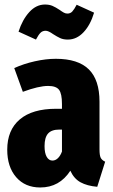

<svg xmlns="http://www.w3.org/2000/svg" viewBox="-20 -811 498 849"><path d="M445 -96 410 15Q365 11 336 -5Q307 -21 291 -56Q243 18 158 18Q91 18 51.5 -27.5Q12 -73 12 -149Q12 -236 67.5 -283Q123 -330 228 -330H254V-351Q254 -397 241 -414Q228 -431 193 -431Q151 -431 81 -405L43 -510Q85 -529 134 -540Q183 -551 227 -551Q325 -551 372.5 -504.5Q420 -458 420 -361V-150Q420 -125 425 -114Q430 -103 445 -96ZM254 -141V-238H242Q208 -238 192.5 -220.5Q177 -203 177 -165Q177 -134 186.5 -117.5Q196 -101 212 -101Q225 -101 236 -111.5Q247 -122 254 -141ZM215 -660Q194 -675 182 -675Q168 -675 159 -666Q150 -657 139 -636L62 -671Q79 -724 109.5 -757.5Q140 -791 179 -791Q198 -791 212 -785Q226 -779 244 -767Q255 -759 262.5 -755Q270 -751 278 -751Q291 -751 299.5 -760Q308 -769 319 -790L396 -755Q380 -701 349.5 -668.5Q319 -636 280 -636Q260 -636 246 -642.5Q232 -649 215 -660Z"/></svg>

Font: Fira Sans Extra Condensed ExtraBold
Style: Regular
Weight: 800
Width: 1
Designer: Carrois Corporate & Edenspiekermann AG
Foundry: Carrois Corporate GbR & Edenspiekermann AG
Version: Version 4.203